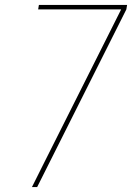

<svg xmlns="http://www.w3.org/2000/svg" viewBox="-20 -755 540 775"><path d="M109 0 160 -102 469 -717H134L137 -735H493L490 -717L130 0Z"/></svg>

Font: Iosevka SS04 Thin Oblique
Style: Regular
Weight: 100
Italic angle: -9°
Monospace: yes
Designer: Belleve Invis
Foundry: Belleve Invis
Version: Version 19.0.0; ttfautohint (v1.8.4)